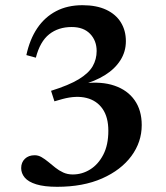

<svg xmlns="http://www.w3.org/2000/svg" viewBox="-20 -707 638 739"><path d="M189.5 -317 176.5 -357.5Q245.5 -379 283.5 -402.2Q321.5 -425.5 336.8 -452.2Q352 -479 352 -510.5Q352 -550.5 326.8 -576.8Q301.5 -603 256 -603Q204.5 -603 169.2 -575Q134 -547 118 -485L81.5 -495Q94.5 -555.5 123.2 -598.2Q152 -641 195.8 -664Q239.5 -687 297.5 -687Q351.5 -687 388.8 -669.5Q426 -652 445.2 -620.8Q464.5 -589.5 464.5 -548.5Q464.5 -508 443.2 -474.8Q422 -441.5 383.8 -417.8Q345.5 -394 295 -380.5L301 -386Q370.5 -394.5 420.8 -377.2Q471 -360 498.2 -321.2Q525.5 -282.5 525.5 -225.5Q525.5 -160.5 485.8 -106.5Q446 -52.5 373 -20.2Q300 12 200 12Q150.5 12 119.8 2.5Q89 -7 75.2 -23.5Q61.5 -40 61.5 -60Q61.5 -82 75.8 -95.8Q90 -109.5 113.5 -109.5Q127.5 -109.5 140.2 -102Q153 -94.5 166 -83.8Q179 -73 193 -61.8Q207 -50.5 223.5 -43Q240 -35.5 260 -35.5Q296 -35.5 327 -54.8Q358 -74 377.5 -111.5Q397 -149 397 -203.5Q397 -256 374.8 -288Q352.5 -320 313 -330Q273.5 -340 221 -326Z"/></svg>

Font: Newsreader 24pt SemiBold
Style: Regular
Weight: 600
Designer: Hugues Gentile
Foundry: Production Type
Version: Version 1.003